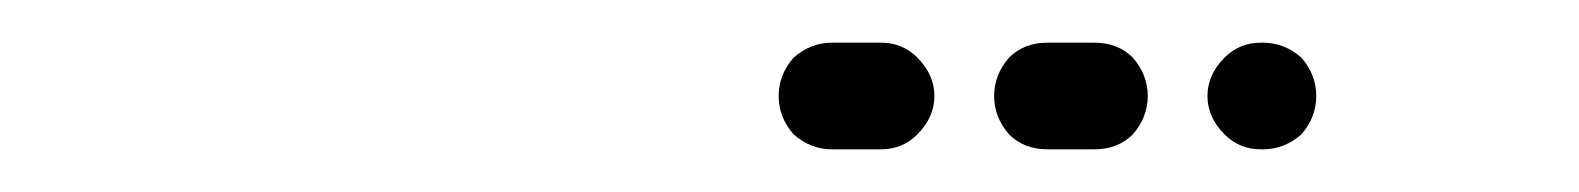

<svg xmlns="http://www.w3.org/2000/svg" viewBox="-20 -586 740 90"><path d="M345 -541Q345 -551 352 -559Q360 -566 370 -566H393Q403 -566 410 -559Q418 -551 418 -541Q418 -531 410 -523Q403 -516 393 -516H370Q360 -516 352 -523Q345 -531 345 -541ZM518 -541Q518 -551 511 -559Q504 -566 493 -566H471Q460 -566 453 -559Q446 -551 446 -541Q446 -531 453 -523Q460 -516 471 -516H493Q504 -516 511 -523Q518 -531 518 -541ZM597 -541Q597 -551 590 -559Q582 -566 572 -566H571Q561 -566 554 -559Q546 -551 546 -541Q546 -531 554 -523Q561 -516 571 -516H572Q582 -516 590 -523Q597 -531 597 -541Z"/></svg>

Font: FRB American Cursive Guidelines Dashed Black
Style: Bold Italic
Weight: 900
Italic angle: -25°
Version: Version 2.0;Modular Font Editor K font №1